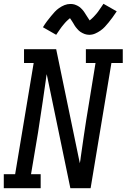

<svg xmlns="http://www.w3.org/2000/svg" viewBox="-30 -995 669 1015"><path d="M-10 0V-74H50L148 -662H97V-735H267L392 -132Q394 -141 395 -149Q396 -157 397 -165L413 -276Q419 -317 425.5 -358.5Q432 -400 439 -441L475 -662H424V-735H619V-662H559L449 0H342L217 -603Q215 -594 214 -586Q213 -578 212 -570L196 -459Q190 -418 183.5 -376.5Q177 -335 171 -294L134 -74H185V0ZM267 -811 197 -851Q208 -869 219 -883.5Q230 -898 240 -910Q250 -922 259.5 -932.5Q269 -943 282.5 -952.5Q296 -962 311 -968Q326 -974 342 -974Q347 -974 352.5 -973.5Q358 -973 363 -971.5Q368 -970 372.5 -968Q377 -966 382 -963.5Q387 -961 390.5 -958Q394 -955 397.5 -952Q401 -949 405 -944.5Q409 -940 412 -936Q415 -932 417.5 -928Q420 -924 422.5 -920Q425 -916 428 -911.5Q431 -907 433.5 -903Q436 -899 439 -894.5Q442 -890 444 -887Q448 -890 454 -895.5Q460 -901 463.5 -904.5Q467 -908 470.5 -912Q474 -916 478.5 -921Q483 -926 487.5 -932Q492 -938 496.5 -945Q501 -952 506.5 -959.5Q512 -967 517 -975L587 -935Q575 -917 564.5 -902.5Q554 -888 544 -876Q534 -864 524.5 -853.5Q515 -843 501.5 -833.5Q488 -824 473 -817.5Q458 -811 442 -811Q436 -811 430 -812Q424 -813 418 -815Q412 -817 406.5 -820Q401 -823 396 -826Q391 -829 387 -833Q383 -837 378.5 -842Q374 -847 370.5 -851.5Q367 -856 364 -861Q361 -866 358.5 -870.5Q356 -875 352 -881Q348 -887 345 -891.5Q342 -896 340 -899Q336 -896 330 -890.5Q324 -885 320.5 -881.5Q317 -878 313.5 -874Q310 -870 305.5 -864.5Q301 -859 296.5 -853.5Q292 -848 287.5 -841Q283 -834 277.5 -826.5Q272 -819 267 -811Z"/></svg>

Font: Iosevka Etoile Oblique
Style: Regular
Weight: 400
Italic angle: -9°
Designer: Belleve Invis
Foundry: Belleve Invis
Version: Version 15.5.2; ttfautohint (v1.8.4)